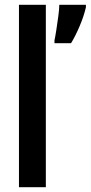

<svg xmlns="http://www.w3.org/2000/svg" viewBox="-20 -780 378 800"><path d="M171 0H59V-760H171ZM338 -750Q330 -714 312 -671.5Q294 -629 276 -600H207V-612Q210 -625 214.5 -654Q219 -683 223 -712.5Q227 -742 227 -760H338Z"/></svg>

Font: Noto Sans Thai Looped ExtraCondensed SemiBold
Style: Regular
Weight: 600
Width: 2
Designer: Sasikarn Vongin, Ben Mitchell
Foundry: The Fontpad Ltd
Version: Version 1.001; ttfautohint (v1.8.4.7-5d5b)